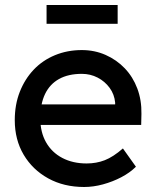

<svg xmlns="http://www.w3.org/2000/svg" viewBox="-20 -737 626 767"><path d="M39 -257Q39 -319 59 -370Q79 -421 114.5 -458.5Q150 -496 199.5 -516.5Q249 -537 307 -537Q358 -537 402 -517.5Q446 -498 478.5 -464Q511 -430 528.5 -383.5Q546 -337 545 -282L544 -238H115L92 -320H455L440 -303V-327Q437 -360 418 -386Q399 -412 370 -427Q341 -442 307 -442Q253 -442 216 -421.5Q179 -401 160 -361.5Q141 -322 141 -264Q141 -209 164 -168.5Q187 -128 229 -106Q271 -84 326 -84Q365 -84 398.5 -97Q432 -110 471 -144L523 -71Q499 -47 464.5 -29Q430 -11 391.5 -0.5Q353 10 316 10Q235 10 172.5 -24.5Q110 -59 74.5 -119Q39 -179 39 -257ZM166 -642V-717H450V-642Z"/></svg>

Font: Our Lexend
Style: Regular
Weight: 400
Designer: Bonnie Shaver-Troup, Thomas Jockin
Foundry: Lexend
Version: Version 1.007